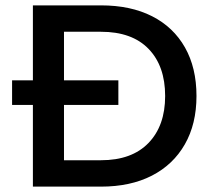

<svg xmlns="http://www.w3.org/2000/svg" viewBox="-20 -695 781 715"><path d="M102.5 0V-304.2H25V-395.8H102.5V-675H355.8Q466.7 -675 546.2 -634.6Q625.8 -594.2 668.8 -518.3Q711.7 -442.5 711.7 -337.5Q711.7 -233.3 668.3 -157.5Q625 -81.7 545.4 -40.8Q465.8 0 355.8 0ZM218.3 -98.3H355.8Q470.8 -98.3 532.9 -162.5Q595 -226.7 595 -337.5Q595 -449.2 533.3 -512.9Q471.7 -576.7 355.8 -576.7H218.3V-395.8H420.8V-304.2H218.3Z"/></svg>

Font: Funnel Display Medium
Style: Regular
Weight: 500
Designer: NORD ID, Kristian Moeller
Foundry: Dicotype
Version: Version 1.000